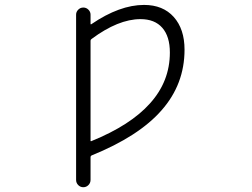

<svg xmlns="http://www.w3.org/2000/svg" viewBox="-20 -576 1040 792"><path d="M353.5 3.9Q353.5 7.8 357.4 5.9Q518.6 -59.6 598.6 -149.4Q680.7 -240.2 680.7 -359.4Q680.7 -425.8 649.4 -461.4Q618.2 -497.1 559.6 -497.1Q467.8 -497.1 357.4 -415Q353.5 -412.1 353.5 -408.2ZM357.4 65.4Q353.5 67.4 353.5 72.3V166Q353.5 178.7 344.7 187.5Q335.9 196.3 323.7 196.3Q311.5 196.3 302.7 187.5Q293.9 178.7 293.9 166V-515.6Q293.9 -527.3 302.7 -536.1Q311.5 -544.9 323.7 -544.9Q335.9 -544.9 344.7 -536.1Q353.5 -527.3 353.5 -515.6V-478.5Q353.5 -473.6 357.4 -476.6Q473.6 -555.7 574.2 -555.7Q652.3 -555.7 696.8 -505.9Q741.2 -456.1 741.2 -371.1Q741.2 -228.5 646.5 -121.1Q552.7 -13.7 357.4 65.4Z"/></svg>

Font: Gen Jyuu Gothic L Monospace Light
Style: Regular
Weight: 300
Designer: [Source Han Sans]
Ryoko NISHIZUKA  (kana & ideographs); Paul D. Hunt (Latin, Greek & Cyrillic); Wenlong ZHANG  (bopomofo
Version: Version 1.002.20150607